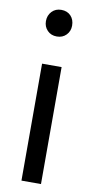

<svg xmlns="http://www.w3.org/2000/svg" viewBox="-89 -815 412 852"><g transform="rotate(10 117.0 -388.5)"><path d="M175 -716Q175 -691 158.5 -674Q142 -657 116 -657Q90 -657 73.5 -674Q57 -691 57 -716Q57 -742 73.5 -759.5Q90 -777 116 -777Q143 -777 159 -760Q175 -743 175 -716ZM161 0H73V-527H161Z"/></g></svg>

Font: Fira Sans Compressed
Style: Regular
Weight: 400
Width: 1
Designer: bBox Type GmbH & Carrois Corporate GbR & Edenspiekermann AG
Foundry: bBox Type GmbH & Carrois Corporate GbR & Edenspiekermann AG
Version: Version 4.301